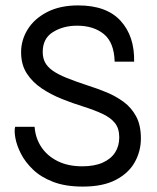

<svg xmlns="http://www.w3.org/2000/svg" viewBox="-20 -680 581 710"><path d="M36 -211H108Q111 -169 133 -136Q155 -103 193.5 -84Q232 -65 284 -65Q329 -65 359.5 -78.5Q390 -92 405.5 -116Q421 -140 421 -172Q421 -205 405 -225Q389 -245 359 -259Q329 -273 288 -286Q249 -298 209 -314Q169 -330 134.5 -353Q100 -376 79 -408.5Q58 -441 58 -487Q58 -532 82.5 -571.5Q107 -611 154.5 -635.5Q202 -660 269 -660Q374 -660 426 -603Q478 -546 476 -452H404Q402 -523 364 -554Q326 -585 265 -585Q214 -585 176 -561.5Q138 -538 138 -488Q138 -466 146.5 -449.5Q155 -433 174.5 -419Q194 -405 227.5 -391.5Q261 -378 310 -362Q342 -352 375.5 -338Q409 -324 437.5 -303Q466 -282 483.5 -249.5Q501 -217 501 -168Q501 -121 478.5 -80.5Q456 -40 408.5 -15Q361 10 286 10Q222 10 176.5 -7.5Q131 -25 102 -53Q73 -81 57.5 -111.5Q42 -142 37 -169Q32 -196 36 -211Z"/></svg>

Font: Syne
Style: Regular
Weight: 400
Designer: Lucas Descroix
Foundry: Bonjour Monde
Version: Version 2.200